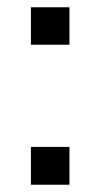

<svg xmlns="http://www.w3.org/2000/svg" viewBox="-20 -508 276 528"><path d="M65 -385V-488H171V-385ZM65 0V-104H171V0Z"/></svg>

Font: Nunito Sans 12pt ExtraLight 11pt
Style: Regular
Weight: 400
Version: Version 3.101;gftools[0.9.27]